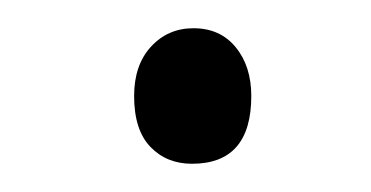

<svg xmlns="http://www.w3.org/2000/svg" viewBox="-20 -670 263 136"><path d="M75 -602Q75 -624 87 -637Q99 -650 117 -650Q136 -650 147 -636.5Q158 -623 158 -602Q158 -554 116 -554Q98 -554 86.5 -566Q75 -578 75 -602Z"/></svg>

Font: Noto Sans ExtraCondensed Light
Style: Italic
Weight: 300
Width: 2
Italic angle: -12°
Designer: Monotype Design Team
Foundry: Monotype Imaging Inc.
Version: Version 2.013; ttfautohint (v1.8.4.7-5d5b)